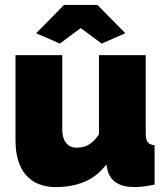

<svg xmlns="http://www.w3.org/2000/svg" viewBox="-20 -750 678 780"><path d="M43 -180V-526H233V-223Q233 -189 248.5 -169.5Q264 -150 291 -150Q306 -150 321 -154Q336 -158 351.5 -170Q367 -182 382 -204V-526H572V-210Q572 -183 580 -172.5Q588 -162 608 -160V0Q583 5 563 7.5Q543 10 528 10Q480 10 452 -8Q424 -26 416 -63L412 -82Q375 -33 323.5 -11.5Q272 10 207 10Q128 10 85.5 -39Q43 -88 43 -180ZM127 -615 240 -730H376L489 -615L393 -573L308 -636L223 -573Z"/></svg>

Font: Raleway Thin Black
Style: Regular
Weight: 900
Version: Version 4.026